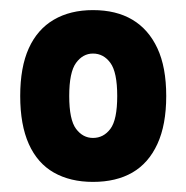

<svg xmlns="http://www.w3.org/2000/svg" viewBox="-20 -736 369 380"><path d="M164 -376Q119 -376 86.5 -394.5Q54 -413 37 -451Q20 -489 20 -546Q20 -603 37 -640.5Q54 -678 86.5 -697Q119 -716 164 -716Q210 -716 242 -697Q274 -678 291.5 -640.5Q309 -603 309 -546Q309 -489 291.5 -451Q274 -413 242 -394.5Q210 -376 164 -376ZM164 -463Q185 -463 198.5 -481Q212 -499 212 -546Q212 -593 198.5 -611.5Q185 -630 164 -630Q144 -630 130.5 -611.5Q117 -593 117 -546Q117 -499 130.5 -481Q144 -463 164 -463Z"/></svg>

Font: Nunito Sans 7pt Condensed Black
Style: Regular
Weight: 900
Width: 3
Designer: Vernon Adams
Foundry: Vernon Adams
Version: Version 3.101;gftools[0.9.27]